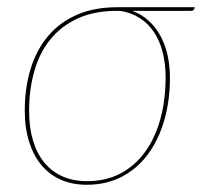

<svg xmlns="http://www.w3.org/2000/svg" viewBox="-20 -505 560 531"><path d="M345.5 -475Q371.5 -465.5 391 -447.8Q410.5 -430 423.8 -405.8Q437 -381.5 443.5 -352Q450 -322.5 450 -290Q450 -226 434.2 -172Q418.5 -118 389 -78.2Q359.5 -38.5 316.8 -16.2Q274 6 220 6Q180 6 148.2 -8Q116.5 -22 94.5 -48.5Q72.5 -75 60.5 -113Q48.5 -151 48.5 -199.5Q48.5 -261.5 64.5 -314Q80.5 -366.5 112.2 -404.5Q144 -442.5 192 -463.8Q240 -485 304 -485H518.5L518 -483Q517.5 -480 515.5 -477.5Q513.5 -475 508 -475ZM438 -291.5Q438 -328.5 430 -360.2Q422 -392 406 -416Q390 -440 366.2 -455.2Q342.5 -470.5 311.5 -475H303.5Q240.5 -475 194.5 -453.8Q148.5 -432.5 118.8 -395.5Q89 -358.5 74.8 -307.8Q60.5 -257 60.5 -198.5Q60.5 -152.5 71.2 -116.5Q82 -80.5 102.5 -55.5Q123 -30.5 152.8 -17.2Q182.5 -4 221 -4Q273 -4 313.2 -25.2Q353.5 -46.5 381.2 -84.8Q409 -123 423.5 -175.8Q438 -228.5 438 -291.5Z"/></svg>

Font: Lato Hairline
Style: Italic
Weight: 100
Italic angle: -7°
Designer: Lukasz Dziedzic
Foundry: tyPoland Lukasz Dziedzic
Version: Version 2.007; 2014-02-27